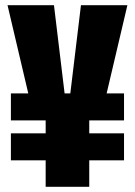

<svg xmlns="http://www.w3.org/2000/svg" viewBox="-20 -720 520 740"><path d="M156 0V-102H22V-206H156V-256H22V-360H89L9 -700H188L229 -360H251L292 -700H471L391 -360H458V-256H324V-206H458V-102H324V0Z"/></svg>

Font: Tektur Condensed
Style: Bold
Weight: 700
Width: 3
Designer: Adam Jagosz
Foundry: Adam Jagosz
Version: Version 1.005;gftools[0.9.30]